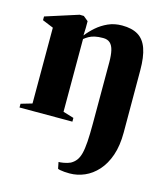

<svg xmlns="http://www.w3.org/2000/svg" viewBox="-114 -606 814 942"><g transform="rotate(15 293.0 -135.0)"><path d="M327.5 249Q313.5 249 301 248Q288.5 247 279.8 245.2Q271 243.5 267.5 241.5L261 208.5Q268.5 209 287.2 205.8Q306 202.5 320 196Q336.5 187 347.2 173Q358 159 364 135.8Q370 112.5 372.5 75.5Q375 38.5 375 -16.5V-328Q375 -363.5 369.5 -387.5Q364 -411.5 351 -423.5Q338 -435.5 315.5 -435.5Q290.5 -435.5 273.2 -431.5Q256 -427.5 243.8 -420.5Q231.5 -413.5 221 -405V-35.5L275.5 -19V0H7V-19L63.5 -35.5V-420.5L7.5 -443.5V-462.5L174.5 -516L195.5 -515.5L220 -495.5V-461.5L218.5 -422.5Q237 -446.5 262.2 -468.5Q287.5 -490.5 319.2 -504.8Q351 -519 389.5 -519Q440 -519 471.2 -500Q502.5 -481 517.2 -439.2Q532 -397.5 532 -329L532.5 -13.5Q532.5 53.5 515.5 102.8Q498.5 152 469 184.8Q439.5 217.5 403 233.2Q366.5 249 327.5 249Z"/></g></svg>

Font: Merriweather 144pt ExtraBold
Style: Regular
Weight: 800
Version: Version 2.100